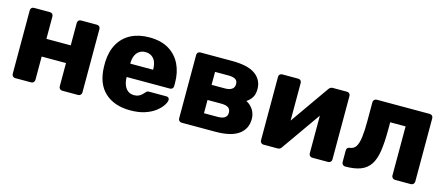

<svg xmlns="http://www.w3.org/2000/svg" viewBox="-42 -947 3184 1373"><g transform="rotate(15 1550.5 -260.0)"><path d="M84 0Q73 0 66 -7.5Q59 -15 59 -25V-495Q59 -506 66 -513Q73 -520 84 -520H202Q213 -520 220 -513Q227 -506 227 -495V-329H407V-495Q407 -506 414 -513Q421 -520 432 -520H550Q561 -520 568 -513Q575 -506 575 -495V-25Q575 -15 568 -7.5Q561 0 550 0H432Q421 0 414 -7.5Q407 -15 407 -25V-198H227V-25Q227 -15 220 -7.5Q213 0 202 0Z M937 10Q819 10 749 -54Q679 -118 676 -244Q676 -251 676 -262Q676 -273 676 -279Q679 -358 711.5 -414.5Q744 -471 801.5 -500.5Q859 -530 936 -530Q1024 -530 1081.5 -495Q1139 -460 1168 -400Q1197 -340 1197 -263V-239Q1197 -228 1190 -221Q1183 -214 1172 -214H852Q852 -213 852 -211Q852 -209 852 -207Q853 -178 862.5 -154Q872 -130 890.5 -116Q909 -102 936 -102Q956 -102 969.5 -108.5Q983 -115 992 -123.5Q1001 -132 1006 -138Q1015 -149 1020.5 -151.5Q1026 -154 1038 -154H1162Q1172 -154 1178.5 -148Q1185 -142 1184 -132Q1183 -115 1167 -91Q1151 -67 1120.5 -43.5Q1090 -20 1044 -5Q998 10 937 10ZM852 -313H1021V-315Q1021 -348 1011.5 -371.5Q1002 -395 982.5 -408Q963 -421 936 -421Q910 -421 891 -408Q872 -395 862 -371.5Q852 -348 852 -315Z M1316 0Q1305 0 1298 -7.5Q1291 -15 1291 -25V-495Q1291 -506 1298 -513Q1305 -520 1316 -520H1550Q1669 -520 1723.5 -480Q1778 -440 1778 -372Q1778 -334 1763 -310Q1748 -286 1723 -270Q1756 -253 1775 -223Q1794 -193 1794 -154Q1794 -82 1738 -41Q1682 0 1565 0ZM1453 -107H1555Q1587 -107 1605.5 -118.5Q1624 -130 1624 -156Q1624 -182 1606.5 -193.5Q1589 -205 1555 -205H1453ZM1453 -317H1553Q1585 -317 1603 -329.5Q1621 -342 1621 -367Q1621 -393 1602.5 -403Q1584 -413 1553 -413H1453Z M1921 0Q1911 0 1904 -7.5Q1897 -15 1897 -24V-495Q1897 -506 1904 -513Q1911 -520 1922 -520H2040Q2051 -520 2058 -513Q2065 -506 2065 -495V-130L2020 -152L2267 -504Q2272 -511 2279 -515.5Q2286 -520 2295 -520H2402Q2412 -520 2419 -513Q2426 -506 2426 -496V-25Q2426 -15 2419 -7.5Q2412 0 2401 0H2283Q2272 0 2265 -7.5Q2258 -15 2258 -25V-379L2304 -370L2055 -16Q2051 -9 2044 -4.5Q2037 0 2027 0Z M2527 0Q2516 0 2508.5 -7.5Q2501 -15 2501 -26V-113Q2501 -135 2525 -138Q2554 -141 2569 -165Q2584 -189 2590 -236Q2596 -283 2596 -354V-495Q2596 -506 2603.5 -513Q2611 -520 2621 -520H3013Q3024 -520 3031.5 -513Q3039 -506 3039 -495V-25Q3039 -15 3031.5 -7.5Q3024 0 3013 0H2895Q2885 0 2877.5 -7.5Q2870 -15 2870 -25V-389H2756V-336Q2756 -240 2746 -175Q2736 -110 2710 -72Q2684 -34 2639.5 -17Q2595 0 2527 0Z"/></g></svg>

Font: Rubik Light
Style: Bold
Weight: 700
Version: Version 2.104